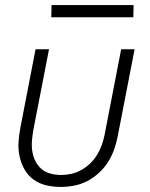

<svg xmlns="http://www.w3.org/2000/svg" viewBox="-20 -724 590 756"><path d="M219 12Q189 12 161.5 5.5Q134 -1 112 -17Q90 -33 76.5 -57Q63 -81 57 -108.5Q51 -136 53 -165.5Q55 -195 61 -225L120 -530H173L112 -216Q108 -194 106 -172Q104 -150 107 -129.5Q110 -109 119 -90.5Q128 -72 143 -59Q158 -46 178.5 -40.5Q199 -35 221 -35Q241 -35 261 -39.5Q281 -44 300 -54.5Q319 -65 335.5 -81Q352 -97 363 -115.5Q374 -134 381 -154Q388 -174 392 -194L457 -530H510L443 -185Q438 -160 429 -134.5Q420 -109 405 -85.5Q390 -62 368.5 -42.5Q347 -23 322.5 -10.5Q298 2 271.5 7Q245 12 219 12ZM505 -656H182L183 -704H506Z"/></svg>

Font: Lode Dark
Style: Italic
Weight: 400
Italic angle: -11°
Monospace: yes
Designer: Belleve Invis
Foundry: Belleve Invis
Version: Version 29.2.0; ttfautohint (v1.8.3)